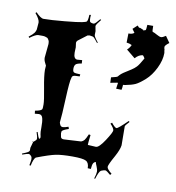

<svg xmlns="http://www.w3.org/2000/svg" viewBox="-88 -929 888 967"><g transform="rotate(10 356.0 -445.5)"><path d="M592.3 -695.3Q571.8 -694.3 553.2 -673.3L508.3 -710Q522 -723.1 527.3 -736.3Q515.1 -742.7 500 -744.1L501 -791H505.4Q521 -791 530.3 -799.3L517.1 -817.4L540 -838.4L550.3 -827.1Q550.3 -829.1 551.3 -830.1L572.3 -821.3L570.3 -818.4Q572.8 -818.4 583 -822.3Q586.4 -823.7 587.4 -850.1H617.2Q617.2 -821.3 620.1 -820.3Q628.9 -817.9 643.3 -809.6Q657.7 -801.3 665.8 -801.3Q673.8 -801.3 689.5 -812L712.4 -779.3Q691.4 -763.7 691.4 -755.9Q691.4 -748 694.3 -742.2V-736.3Q696.3 -729 696.3 -724.1Q696.3 -688.5 676.3 -647.2Q656.2 -606 627.9 -580.8Q599.6 -555.7 581.3 -547.1Q563 -538.6 529.3 -532.2Q522 -532.2 519 -531.2V-529.3Q519 -520 516.1 -505.4L488.3 -506.3Q492.2 -531.7 492.2 -534.2V-535.2L493.2 -536.1L489.3 -537.1Q486.3 -537.1 454.1 -530.3L453.1 -558.1Q483.4 -564.9 485.6 -568.1Q487.8 -571.3 491.9 -575.4Q496.1 -579.6 499.5 -582.8Q502.9 -585.9 509 -590.1Q515.1 -594.2 518.3 -596.2Q521.5 -598.1 528.3 -602.5Q535.2 -606.9 548.6 -615.5Q562 -624 572.5 -635Q583 -646 602.1 -680.2V-681.2Q599.6 -687.5 592.3 -695.3ZM298.8 -850.1 297.9 -835.9Q297.9 -819.8 300.3 -816.2Q302.7 -812.5 308.1 -811Q313.5 -809.6 316.4 -809.3Q319.3 -809.1 321.3 -809.6Q328.1 -811 349.1 -836.9L354 -834Q331.1 -806.2 331.1 -798.8L335.9 -772.9Q335.9 -762.2 335.4 -754.2Q335 -746.1 356.9 -719.2L354 -715.8Q338.4 -735.8 333.3 -740.5Q328.1 -745.1 322.8 -745.1L311 -747.1Q307.6 -747.1 299.8 -745.1L254.9 -710.9Q249 -705.1 249 -699.2L252 -675.8L251 -648.9Q251 -632.3 256.1 -624.3Q261.2 -616.2 270.3 -616.2Q279.3 -616.2 294.9 -618.2L295.9 -601.1Q271 -597.2 264.9 -589.8Q258.8 -582.5 258.8 -568.4Q258.8 -554.2 264.9 -550.3Q271 -546.4 297.9 -545.9L296.9 -535.2Q271.5 -535.2 264.6 -532Q257.8 -528.8 256.8 -520Q250.5 -502.9 246.8 -414.8Q243.2 -326.7 238.8 -290Q238.8 -287.6 242.9 -278.3Q247.1 -269 256.8 -269Q266.6 -269 285.6 -275.9L289.1 -265.1Q258.3 -254.9 254.9 -247.1Q253.9 -244.1 253.9 -236.8L256.8 -220.2Q258.3 -209 272.9 -209L360.8 -213.9Q370.6 -217.3 376.7 -224.6Q382.8 -231.9 393.1 -255.9L401.9 -253.9Q397 -212.9 397 -204.1Q397 -202.1 403.3 -202.1H405.8L439 -200.2Q454.6 -200.2 482.7 -243.2Q510.7 -286.1 510.7 -296.6Q510.7 -307.1 490.7 -328.1L498 -334Q516.6 -311 524.4 -311Q532.2 -311 579.1 -356.9L584 -353Q564 -331.5 564 -327.1L564.9 -230Q562 -207.5 542 -170.9Q514.6 -122.1 514.6 -111.3Q514.6 -100.6 540 -80.1L533.7 -73.2Q512.7 -91.8 506.1 -91.8Q499.5 -91.8 484.9 -85.9Q475.1 -80.6 462.9 -41L458 -42Q465.8 -65.9 465.8 -77.6Q465.8 -89.4 459.2 -104Q452.6 -118.7 451.7 -125Q442.9 -122.6 438.7 -114.7Q434.6 -106.9 433.1 -85.9L417 -86.9Q417 -114.3 401.1 -123Q385.3 -131.8 331.1 -131.8Q276.9 -131.8 245.8 -125.5Q214.8 -119.1 149.9 -94.2Q139.2 -85.9 131.8 -49.8L125 -50.8Q129.9 -76.2 129.9 -81.8Q129.9 -87.4 128.9 -90.6Q127.9 -93.8 127.2 -95Q126.5 -96.2 124 -99.1Q118.2 -106 111.3 -106Q104.5 -106 80.1 -97.2L78.1 -102.1Q101.1 -111.3 107.2 -115.2Q113.3 -119.1 114.7 -124V-138.2Q115.2 -141.6 123 -168Q123 -168.9 116.7 -172.9L124 -169.9L136.7 -181.2Q139.6 -184.1 139.6 -190.7Q139.6 -197.3 131.8 -221.2L136.7 -223.1Q145.5 -196.3 149.9 -189.9Q155.8 -192.9 155.8 -198.5Q155.8 -204.1 153.3 -213.1Q150.9 -222.2 151.4 -250Q151.9 -277.8 147.5 -295.4Q143.1 -313 127.9 -313Q124.5 -313 106.9 -311L105 -326.2Q136.7 -331.5 140.6 -340.8Q142.1 -344.2 142.1 -364.5Q142.1 -384.8 130.4 -446Q118.7 -507.3 118.7 -538.1L120.1 -559.1Q120.1 -560.1 113.5 -572.5Q106.9 -585 106.9 -598.1L113.8 -668.9Q113.8 -682.6 110.4 -687.7Q106.9 -692.9 105.2 -695.6Q103.5 -698.2 98.6 -699.7Q93.8 -701.2 91.8 -702.1Q86.9 -704.1 76.2 -704.1H55.7Q42.5 -704.1 12.7 -682.1L8.8 -688Q28.8 -703.6 34.9 -712.2Q41 -720.7 43 -730L45.9 -766.1Q45.9 -782.7 22 -811L26.9 -815.9Q52.7 -789.1 66.9 -789.1Q105 -789.1 173.6 -795.7Q242.2 -802.2 261.5 -806.6Q280.8 -811 283.2 -813Q290 -817.9 291 -849.1Z"/></g></svg>

Font: Eater
Style: Regular
Weight: 400
Version: Version 001.002